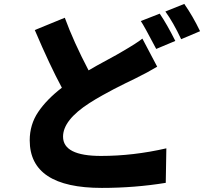

<svg xmlns="http://www.w3.org/2000/svg" viewBox="-20 -878 1040 962"><path d="M693.4 -684.6 767.6 -543.9Q720.7 -515.6 657.2 -484.4Q650.4 -481.4 610.8 -461.9Q571.3 -442.4 550.8 -431.6Q530.3 -420.9 494.1 -400.9Q458 -380.9 427.7 -361.3Q295.9 -276.4 295.9 -193.4Q295.9 -96.7 486.3 -96.7Q647.5 -96.7 813.5 -134.8L810.5 38.1Q655.3 63.5 490.2 63.5Q128.9 63.5 128.9 -174.8Q128.9 -253.9 171.4 -316.9Q213.9 -379.9 290 -438.5Q229.5 -550.8 154.3 -727.5L304.7 -789.1Q348.6 -668.9 423.8 -525.4Q460 -546.9 517.1 -577.6Q574.2 -608.4 589.8 -618.2Q668.9 -664.1 693.4 -684.6ZM685.5 -772.5 780.3 -809.6Q816.4 -756.8 858.4 -672.9L762.7 -632.8Q701.2 -750 685.5 -772.5ZM808.6 -820.3 903.3 -858.4Q946.3 -796.9 982.4 -721.7L887.7 -681.6Q847.7 -766.6 808.6 -820.3Z"/></svg>

Font: Gen Shin Gothic Heavy
Style: Bold
Weight: 900
Designer: [Source Han Sans]
Ryoko NISHIZUKA  (kana & ideographs); Paul D. Hunt (Latin, Greek & Cyrillic); Wenlong ZHANG  (bopomofo
Version: Version 1.002.20150607